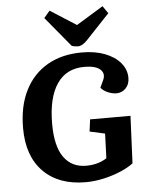

<svg xmlns="http://www.w3.org/2000/svg" viewBox="-63 -1015 828 1080"><g transform="rotate(-5 351.0 -475.5)"><path d="M660 -336 648 -69Q620 -47 575 -28Q530 -9 478.5 2.5Q427 14 377 14Q225 14 138.5 -73.5Q52 -161 52 -319Q52 -443 96.5 -531.5Q141 -620 223 -667.5Q305 -715 419 -715Q493 -715 548.5 -693.5Q604 -672 635.5 -634.5Q667 -597 667 -550Q667 -513 645 -491Q623 -469 593 -469Q570 -469 545 -479.5Q520 -490 505 -508L524 -549Q541 -585 515 -609Q489 -633 425 -633Q323 -633 270 -554.5Q217 -476 217 -329Q217 -203 261.5 -140.5Q306 -78 388 -78Q455 -78 504 -110L509 -249L423 -268L432 -336ZM225 -926 258 -965 405 -871 557 -964 586 -922 454 -782Q425 -751 400 -751Q382 -751 365 -757Z"/></g></svg>

Font: Literata 12pt
Style: Bold Italic
Weight: 700
Italic angle: -2°
Designer: Latin by Veronika Burian and Jose Scaglione. Greek by Irene Vlachou. Cyrillic by Vera Evstafieva
Foundry: TypeTogether
Version: Version 3.002